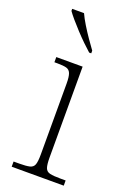

<svg xmlns="http://www.w3.org/2000/svg" viewBox="-148 -818 585 870"><g transform="rotate(20 144.5 -383.0)"><path d="M29 0V-25H56Q89 -25 106 -29Q123 -33 128.5 -48Q134 -63 134 -97V-439Q134 -472 128 -487.5Q122 -503 107 -507Q92 -511 64 -511H49V-536H176V-98Q176 -64 181.5 -48.5Q187 -33 204 -29Q221 -25 255 -25H280V0ZM182 -606Q166 -620 146 -639.5Q126 -659 105.5 -681Q85 -703 68 -723Q51 -743 42 -756V-766H99Q109 -744 125.5 -717Q142 -690 160 -664Q178 -638 192 -619V-606Z"/></g></svg>

Font: Noto Serif Armenian ExtraLight
Style: Regular
Weight: 250
Version: Version 2.007